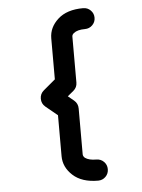

<svg xmlns="http://www.w3.org/2000/svg" viewBox="-56 -793 672 906"><g transform="rotate(-5 280.0 -339.5)"><path d="M210 -619Q210 -671 252.5 -709.5Q295 -748 372 -748Q393 -748 407.5 -733.5Q422 -719 422 -698.5Q422 -678 407.5 -663.5Q393 -649 372 -649Q372 -649 372 -649Q336 -649 319 -635Q310 -628 310 -619V-401Q310 -378 292 -363L264 -340L292 -317Q310 -302 310 -278V-61Q310 -52 319 -44Q337 -31 372 -31Q372 -31 372 -31Q393 -31 407.5 -16.5Q422 -2 422 19Q422 40 407.5 54.5Q393 69 372 69Q372 69 372 69Q295 69 252.5 30Q210 -9 210 -61V-255L154 -301Q136 -316 136 -339.5Q136 -363 154 -378Q154 -378 210 -425Z"/></g></svg>

Font: Brass Mono
Style: Bold
Weight: 700
Monospace: yes
Version: Version 1.100; ttfautohint (v1.8.3) -l 8 -r 50 -G 200 -x 14 